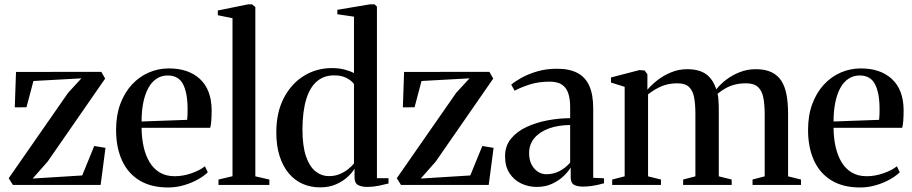

<svg xmlns="http://www.w3.org/2000/svg" viewBox="-20 -838 4133 870"><path d="M349 -483 131.5 -471 100 -352 47 -351.5 52.5 -512 439 -512.5 456.5 -482 196 -106 128 -29 352.5 -43 407 -176.5 458 -168 436 0H38.5L19.5 -30.5L289 -418Z M742 11.5Q664.5 11.5 612 -20.5Q559.5 -52.5 532.8 -111.2Q506 -170 506 -249.5Q506 -315.5 525.2 -367.2Q544.5 -419 578 -455Q611.5 -491 654.5 -509.5Q697.5 -528 745 -528Q834 -528 885.8 -480.2Q937.5 -432.5 939 -342Q939 -311 937.5 -291.2Q936 -271.5 932.5 -259H621.5Q622 -212 631 -172.2Q640 -132.5 658 -102.8Q676 -73 704.2 -56.2Q732.5 -39.5 771.5 -39.5Q809.5 -39.5 848 -53Q886.5 -66.5 908.5 -84.5L921.5 -57.5Q904.5 -40.5 876.5 -24.8Q848.5 -9 813.5 1.2Q778.5 11.5 742 11.5ZM621.5 -287.5 828 -295Q829.5 -307.5 829.8 -319.5Q830 -331.5 830 -344Q830 -416.5 809.5 -456.2Q789 -496 740 -496Q711.5 -496 689.2 -481.2Q667 -466.5 652 -439Q637 -411.5 629.2 -373Q621.5 -334.5 621.5 -287.5Z M1033.5 -39.5V-755.5L967 -769V-790.5L1105 -818.5H1121.5L1137 -806V-39L1200.5 -24.5V0H970V-24.5Z M1430.5 11Q1387.5 11 1351.5 -4.8Q1315.5 -20.5 1288.8 -52.2Q1262 -84 1247 -130.5Q1232 -177 1232 -238.5Q1232 -327.5 1265.5 -392.8Q1299 -458 1356.2 -493.8Q1413.5 -529.5 1484 -529.5Q1517 -529.5 1543.5 -522.2Q1570 -515 1584 -506.5V-762.5L1508.5 -773.5V-793.5L1657 -818.5H1677L1688 -808V-30.5H1740.5V-6.5Q1723.5 -2 1696.8 3.5Q1670 9 1645 9Q1617.5 9 1602 0.2Q1586.5 -8.5 1586.5 -34V-74Q1577 -57 1555.8 -37Q1534.5 -17 1503 -3Q1471.5 11 1430.5 11ZM1470.5 -40Q1498 -40 1520.2 -49.5Q1542.5 -59 1558.8 -72.5Q1575 -86 1584 -97.5V-457Q1574.5 -471.5 1551.5 -484Q1528.5 -496.5 1494 -496.5Q1447.5 -496.5 1415.8 -469.2Q1384 -442 1367.5 -387.8Q1351 -333.5 1350.5 -252.5Q1350.5 -176.5 1366.5 -129.8Q1382.5 -83 1409.8 -61.5Q1437 -40 1470.5 -40Z M2107.5 -483 1890 -471 1858.5 -352 1805.5 -351.5 1811 -512 2197.5 -512.5 2215 -482 1954.5 -106 1886.5 -29 2111 -43 2165.5 -176.5 2216.5 -168 2194.5 0H1797L1778 -30.5L2047.5 -418Z M2412 9Q2374.5 9 2341.8 -6.5Q2309 -22 2288.8 -53Q2268.5 -84 2268.5 -130Q2268.5 -177 2295.8 -210Q2323 -243 2367.2 -263.2Q2411.5 -283.5 2463 -293Q2514.5 -302.5 2563.5 -302.5V-353.5Q2563.5 -389 2555.2 -414.5Q2547 -440 2527 -454Q2507 -468 2470 -468Q2420 -468 2379.8 -455Q2339.5 -442 2312 -427L2296.5 -454.5Q2313.5 -469 2343.5 -485.8Q2373.5 -502.5 2414 -514.5Q2454.5 -526.5 2503.5 -526.5Q2561 -526.5 2597.2 -507Q2633.5 -487.5 2650.8 -447.8Q2668 -408 2668 -347V-32.5L2717 -30V-7.5Q2706.5 -4.5 2691.2 -1Q2676 2.5 2658.2 5Q2640.5 7.5 2621.5 7.5Q2595 7.5 2580.5 -1Q2566 -9.5 2566 -35V-79.5Q2557 -63 2535.8 -42Q2514.5 -21 2483.2 -6Q2452 9 2412 9ZM2456 -48.5Q2487.5 -48.5 2514.8 -62.5Q2542 -76.5 2563.5 -101V-271.5Q2508.5 -271 2466.8 -255.8Q2425 -240.5 2401.2 -212Q2377.5 -183.5 2377.5 -144Q2377.5 -114.5 2388.2 -93.2Q2399 -72 2416.8 -60.2Q2434.5 -48.5 2456 -48.5Z M2754 0V-24.5L2810.5 -39V-444.5L2748.5 -464V-487L2877.5 -520.5L2901 -518.5L2913.5 -501.5V-431.5Q2931.5 -453 2959 -474.5Q2986.5 -496 3021 -510.2Q3055.5 -524.5 3093.5 -524.5Q3148 -524.5 3179.5 -501.8Q3211 -479 3225.5 -433Q3243 -455.5 3270.2 -476.5Q3297.5 -497.5 3332 -511Q3366.5 -524.5 3404 -524.5Q3447 -524.5 3475.5 -511Q3504 -497.5 3520.5 -471.8Q3537 -446 3544 -408.5Q3551 -371 3551 -322.5V-39L3609.5 -24.5V0H3390V-24.5L3445 -39V-320Q3445 -363.5 3439 -395Q3433 -426.5 3414.8 -443.5Q3396.5 -460.5 3360.5 -460.5Q3333 -460.5 3310.2 -454.8Q3287.5 -449 3268.2 -438.2Q3249 -427.5 3231.5 -413Q3234 -403.5 3235.2 -389Q3236.5 -374.5 3236.8 -358.2Q3237 -342 3237 -326.5V-39L3295.5 -24.5V0H3075.5V-24.5L3131 -39V-320.5Q3131 -364 3125.5 -395.2Q3120 -426.5 3102.5 -443.5Q3085 -460.5 3049.5 -460.5Q3008.5 -460.5 2976.8 -446.8Q2945 -433 2916.5 -410.5V-39L2975 -24.5V0Z M3877.5 11.5Q3800 11.5 3747.5 -20.5Q3695 -52.5 3668.2 -111.2Q3641.5 -170 3641.5 -249.5Q3641.5 -315.5 3660.8 -367.2Q3680 -419 3713.5 -455Q3747 -491 3790 -509.5Q3833 -528 3880.5 -528Q3969.5 -528 4021.2 -480.2Q4073 -432.5 4074.5 -342Q4074.5 -311 4073 -291.2Q4071.5 -271.5 4068 -259H3757Q3757.5 -212 3766.5 -172.2Q3775.5 -132.5 3793.5 -102.8Q3811.5 -73 3839.8 -56.2Q3868 -39.5 3907 -39.5Q3945 -39.5 3983.5 -53Q4022 -66.5 4044 -84.5L4057 -57.5Q4040 -40.5 4012 -24.8Q3984 -9 3949 1.2Q3914 11.5 3877.5 11.5ZM3757 -287.5 3963.5 -295Q3965 -307.5 3965.2 -319.5Q3965.5 -331.5 3965.5 -344Q3965.5 -416.5 3945 -456.2Q3924.5 -496 3875.5 -496Q3847 -496 3824.8 -481.2Q3802.5 -466.5 3787.5 -439Q3772.5 -411.5 3764.8 -373Q3757 -334.5 3757 -287.5Z"/></svg>

Font: Merriweather 120pt Medium
Style: Regular
Weight: 500
Version: Version 2.100